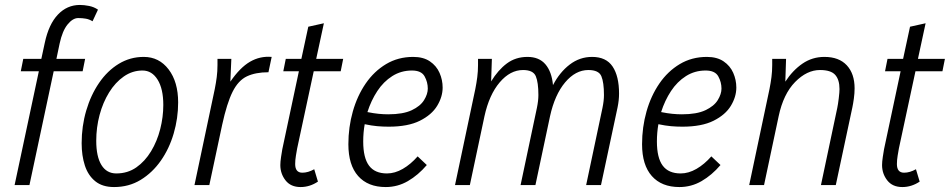

<svg xmlns="http://www.w3.org/2000/svg" viewBox="-20 -748 3839 776"><path d="M39 0 137 -460H64L74 -510H147L161 -575Q177 -650 214 -689Q251 -728 303 -728Q320 -728 340 -724Q360 -720 376 -709L354 -662Q341 -670 327 -672.5Q313 -675 296 -675Q274 -675 253 -649Q232 -623 221 -572L208 -510H324L314 -460H197L99 0Z M310 -169Q310 -238 328.5 -301Q347 -364 380.5 -413Q414 -462 460 -490Q506 -518 561 -518Q623 -518 661.5 -467.5Q700 -417 700 -334Q700 -270 682 -208.5Q664 -147 630 -98.5Q596 -50 548.5 -21Q501 8 441 8Q394 8 365 -15.5Q336 -39 323 -79Q310 -119 310 -169ZM369 -179Q369 -115 390 -81Q411 -47 450 -47Q496 -47 531 -71.5Q566 -96 590.5 -136.5Q615 -177 627.5 -226Q640 -275 640 -324Q640 -389 617 -426Q594 -463 556 -463Q515 -463 480.5 -439Q446 -415 421 -374.5Q396 -334 382.5 -283.5Q369 -233 369 -179Z M766 0 848 -388Q853 -413 856 -436.5Q859 -460 859 -485V-510H915L911 -418Q950 -475 990.5 -498.5Q1031 -522 1078 -518L1065 -456Q1013 -456 978 -439.5Q943 -423 920 -377Q897 -331 878 -244L826 0Z M1125 -460 1135 -510H1198L1226 -640L1289 -654L1258 -510H1367L1357 -460H1248L1181 -148Q1179 -137 1176 -119Q1173 -101 1173 -85Q1173 -50 1202 -50Q1225 -50 1250 -64L1265 -14Q1232 8 1195 8Q1155 8 1134 -19Q1113 -46 1113 -81Q1113 -94 1116 -114Q1119 -134 1121 -145L1188 -460Z M1388 -165Q1388 -234 1406 -297.5Q1424 -361 1458 -410.5Q1492 -460 1540.5 -489Q1589 -518 1650 -518Q1691 -518 1717.5 -500Q1744 -482 1756.5 -453.5Q1769 -425 1769 -394Q1769 -357 1747 -320.5Q1725 -284 1677 -260Q1629 -236 1551 -236Q1528 -236 1505 -238Q1482 -240 1454 -246Q1448 -212 1448 -176Q1448 -110 1471.5 -78.5Q1495 -47 1544 -47Q1576 -47 1608 -65.5Q1640 -84 1668 -116L1705 -81Q1670 -40 1628.5 -16Q1587 8 1539 8Q1467 8 1427.5 -36.5Q1388 -81 1388 -165ZM1645 -463Q1601 -463 1565.5 -440.5Q1530 -418 1505 -380Q1480 -342 1465 -295Q1490 -290 1510 -288Q1530 -286 1549 -286Q1609 -286 1644 -302.5Q1679 -319 1694 -343.5Q1709 -368 1709 -390Q1709 -416 1696 -439.5Q1683 -463 1645 -463Z M1819 0 1901 -388Q1906 -413 1909 -436.5Q1912 -460 1912 -485V-510H1968L1965 -419Q1993 -465 2028.5 -491.5Q2064 -518 2112 -518Q2159 -518 2184.5 -488Q2210 -458 2215 -404Q2242 -456 2282.5 -487Q2323 -518 2373 -518Q2430 -518 2456 -479Q2482 -440 2482 -370Q2482 -343 2476 -314L2409 0H2349L2415 -312Q2421 -341 2421 -364Q2421 -415 2410.5 -440Q2400 -465 2358 -465Q2306 -465 2264 -415Q2222 -365 2203 -278L2144 0H2084L2150 -312Q2156 -341 2156 -364Q2156 -415 2145.5 -440Q2135 -465 2094 -465Q2042 -465 1999.5 -415Q1957 -365 1938 -278L1879 0Z M2575 -165Q2575 -234 2593 -297.5Q2611 -361 2645 -410.5Q2679 -460 2727.5 -489Q2776 -518 2837 -518Q2878 -518 2904.5 -500Q2931 -482 2943.5 -453.5Q2956 -425 2956 -394Q2956 -357 2934 -320.5Q2912 -284 2864 -260Q2816 -236 2738 -236Q2715 -236 2692 -238Q2669 -240 2641 -246Q2635 -212 2635 -176Q2635 -110 2658.5 -78.5Q2682 -47 2731 -47Q2763 -47 2795 -65.5Q2827 -84 2855 -116L2892 -81Q2857 -40 2815.5 -16Q2774 8 2726 8Q2654 8 2614.5 -36.5Q2575 -81 2575 -165ZM2832 -463Q2788 -463 2752.5 -440.5Q2717 -418 2692 -380Q2667 -342 2652 -295Q2677 -290 2697 -288Q2717 -286 2736 -286Q2796 -286 2831 -302.5Q2866 -319 2881 -343.5Q2896 -368 2896 -390Q2896 -416 2883 -439.5Q2870 -463 2832 -463Z M3008 0 3090 -388Q3095 -413 3098 -436.5Q3101 -460 3101 -485V-510H3157L3154 -418Q3184 -464 3223.5 -491Q3263 -518 3312 -518Q3371 -518 3402.5 -484Q3434 -450 3434 -391Q3434 -371 3431 -349.5Q3428 -328 3425 -314L3358 0H3298L3364 -312Q3367 -326 3370 -351Q3373 -376 3373 -388Q3373 -426 3355.5 -445.5Q3338 -465 3294 -465Q3241 -465 3193.5 -416.5Q3146 -368 3127 -278L3068 0Z M3557 -460 3567 -510H3630L3658 -640L3721 -654L3690 -510H3799L3789 -460H3680L3613 -148Q3611 -137 3608 -119Q3605 -101 3605 -85Q3605 -50 3634 -50Q3657 -50 3682 -64L3697 -14Q3664 8 3627 8Q3587 8 3566 -19Q3545 -46 3545 -81Q3545 -94 3548 -114Q3551 -134 3553 -145L3620 -460Z"/></svg>

Font: Radio Canada Condensed Light
Style: Italic
Weight: 300
Width: 3
Italic angle: -12°
Designer: Charles Daoud, Etienne Aubert Bonn, Alexandre Saumier Demers, Jacques Le Bailly
Foundry: Radio-Canada
Version: Version 2.104; ttfautohint (v1.8.4.7-5d5b);gftools[0.9.28.de